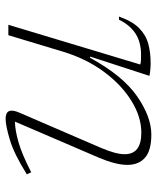

<svg xmlns="http://www.w3.org/2000/svg" viewBox="44 -606 572 701"><g transform="rotate(90 330.5 -256.0)"><path d="M52.5 -404H41Q58 -452.5 83 -477.2Q108 -502 140.2 -510.8Q172.5 -519.5 211.5 -519.5Q222.5 -519.5 236 -518.2Q249.5 -517 257.5 -515L187 -298.5H191.5Q257 -418 332 -470Q407 -522 472 -522Q530 -522 556.2 -499Q582.5 -476 582.5 -434.5Q582.5 -392.5 556 -330L424.5 -24Q455.5 -24.5 499.5 -37Q543.5 -49.5 609.5 -83.5L617 -67.5Q543 -21 491 -5.5Q439 10 414 10Q370 10 391.5 -39.5L520.5 -338.5Q543.5 -392 543.5 -425Q543.5 -485.5 465 -485.5Q407 -485.5 348.5 -449.2Q290 -413 242.5 -348.8Q195 -284.5 169.5 -200.5L109 0H71L216 -481.5Q209 -484 199 -484.2Q189 -484.5 180.5 -484.5Q134 -484.5 102.8 -464Q71.5 -443.5 52.5 -404Z"/></g></svg>

Font: Newsreader 6pt ExtraLight
Style: Italic
Weight: 275
Italic angle: -17°
Designer: Hugues Gentile
Foundry: Production Type
Version: Version 1.003; ttfautohint (v1.8.3)